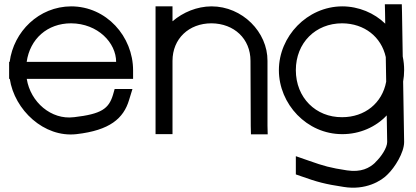

<svg xmlns="http://www.w3.org/2000/svg" viewBox="-20 -613 1964 906"><path d="M105.9 -321H528C528 -411 442 -502 315.5 -503C203.4 -503 121.3 -429.5 105.9 -321ZM26.1 -241H23V-281V-321H25.6C44.3 -464.5 163.8 -582.1 315.5 -583C482.2 -583 608 -441 608 -281V-241H568H106.2C123.7 -130.8 222.2 -46.6 328.2 -60H329.3C459.2 -75 493 -100 513 -165L521 -193H605L589 -141C563 -54 498 2 340.8 20C187.8 37.4 48.1 -94.1 26.1 -241Z M794 -512.6C844 -555.4 909.4 -582.5 978 -583C1124 -583 1243.2 -461 1242.2 -326V-20L1243.2 21H1164.2L1163.2 -19L1162 -326C1162 -430 1085 -502 978 -503C871 -503 794 -430 794 -326V-286V-20V20H714V-20V-286V-326V-543V-583H794V-543Z M1296 -282C1296 -441 1428.9 -582 1594.5 -583C1673 -583 1746.6 -551.3 1797.8 -501.3L1797 -552L1796 -593H1876L1877 -554L1880.4 -346.4C1884.8 -325.5 1887.1 -303.9 1887 -282C1887 -263.8 1885.4 -245.8 1882.3 -228.2L1887 57C1887 108 1842 178 1810 209C1780 241 1704.9 286 1601.4 269C1514 256 1474.9 245 1404.8 220L1376 210V124L1439.2 146C1507.1 170 1538.2 179 1617.5 191C1684.2 201 1723.3 180 1750.9 154V153C1779 127 1807 84 1807 57L1804.9 -68.6C1754.2 -14.1 1677.4 20.5 1594.5 20C1427.8 20 1296 -122 1296 -282ZM1376 -282C1376 -152 1470.3 -59 1594.5 -60C1701.6 -60 1783.5 -126.4 1802.3 -227.5L1800.4 -343.7C1779.2 -439.1 1699.7 -502.2 1594.5 -503C1469.2 -503 1376 -411 1376 -282Z"/></svg>

Font: Nordica Plus
Style: NordicaClassicLtExt
Weight: 300
Version: Version 1.01